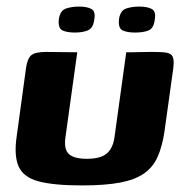

<svg xmlns="http://www.w3.org/2000/svg" viewBox="-20 -558 564 584"><path d="M215 -399 179 -140Q174 -104 189.5 -89.5Q205 -75 244 -75Q285 -75 304 -90.5Q323 -106 328 -139L364 -399Q365 -399 377 -399Q389 -399 405 -399.5Q421 -400 434 -400Q447 -400 450 -400Q474 -400 487.5 -397.5Q501 -395 505.5 -385Q510 -375 507 -350L480 -156Q473 -111 459 -80Q445 -49 417.5 -30Q390 -11 344.5 -2.5Q299 6 230 6Q143 6 97 -6.5Q51 -19 36.5 -52Q22 -85 31 -145L59 -350Q63 -379 74.5 -389.5Q86 -400 120 -400Q144 -400 167.5 -399.5Q191 -399 215 -399ZM391 -459Q367 -459 353 -465.5Q339 -472 342 -500Q346 -526 363.5 -532Q381 -538 404 -538Q427 -538 441 -531Q455 -524 451 -500Q448 -472 432 -465.5Q416 -459 391 -459ZM208 -459Q184 -459 170 -465.5Q156 -472 159 -500Q163 -526 180.5 -532Q198 -538 221 -538Q244 -538 257.5 -531Q271 -524 267 -500Q264 -473 248 -466Q232 -459 208 -459Z"/></svg>

Font: Genos Thin
Style: Bold Italic
Weight: 700
Italic angle: -8°
Version: Version 1.010